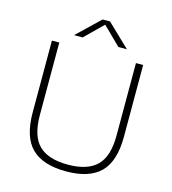

<svg xmlns="http://www.w3.org/2000/svg" viewBox="-135 -1053 1049 1172"><g transform="rotate(15 390.0 -467.0)"><path d="M390.5 9Q243.5 9 172.5 -61.2Q101.5 -131.5 101.5 -287V-740H148V-281Q148 -150 207 -91.8Q266 -33.5 390.5 -33.5Q514.5 -33.5 573.5 -91.8Q632.5 -150 632.5 -281V-740H678V-287Q678 -131.5 607.5 -61.2Q537 9 390.5 9ZM223.5 -807 367 -944.5H414L557.5 -807H503.5L390.5 -918L277.5 -807Z"/></g></svg>

Font: Encode Sans Expanded Expanded ExtraLight
Style: Regular
Weight: 200
Width: 7
Designer: Multiple Designers
Foundry: Impallari Type
Version: Version 3.000; ttfautohint (v1.8.3) -l 8 -r 50 -G 200 -x 14 